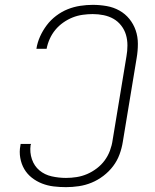

<svg xmlns="http://www.w3.org/2000/svg" viewBox="-20 -763 640 791"><path d="M252 8Q226 8 201 5Q176 2 153 -7Q130 -16 111 -31Q92 -46 80 -66.5Q68 -87 63.5 -112.5Q59 -138 64 -163Q64 -165 64.5 -166.5Q65 -168 65 -170H108Q107 -169 107 -167.5Q107 -166 106 -165Q102 -135 111.5 -107Q121 -79 142.5 -61Q164 -43 193 -36.5Q222 -30 252 -30Q274 -30 296 -33.5Q318 -37 339 -46Q360 -55 379 -69.5Q398 -84 411.5 -102.5Q425 -121 433 -142.5Q441 -164 444 -186L501 -531Q505 -553 505 -576Q505 -599 499 -619.5Q493 -640 479.5 -657.5Q466 -675 447.5 -685.5Q429 -696 407 -700.5Q385 -705 362 -705Q342 -705 320.5 -702Q299 -699 279 -691Q259 -683 240.5 -670Q222 -657 208 -640Q194 -623 185 -603Q176 -583 172 -562H130Q134 -588 145 -612.5Q156 -637 172.5 -659Q189 -681 211.5 -698Q234 -715 259 -725Q284 -735 310.5 -739Q337 -743 362 -743Q391 -743 419.5 -738Q448 -733 472 -719.5Q496 -706 513 -685Q530 -664 539 -638Q548 -612 548 -582.5Q548 -553 543 -524L486 -179Q482 -153 472.5 -127Q463 -101 446 -78.5Q429 -56 406 -38.5Q383 -21 357.5 -10.5Q332 0 305 4Q278 8 252 8Z"/></svg>

Font: Iosevka Curly XLtExObl
Style: Regular
Weight: 200
Width: 7
Italic angle: -9°
Monospace: yes
Designer: Belleve Invis
Foundry: Belleve Invis
Version: Version 11.0.1; ttfautohint (v1.8.3)